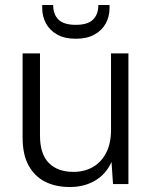

<svg xmlns="http://www.w3.org/2000/svg" viewBox="-20 -741 611 773"><path d="M261 12Q204 12 161.5 -9.5Q119 -31 95 -75Q71 -119 71 -187V-526H141V-195Q141 -121 176.5 -85Q212 -49 276 -49Q319 -49 353 -68Q387 -87 407 -125Q427 -163 427 -219V-526H497V0H435L429 -89Q407 -40 363 -14Q319 12 261 12ZM285 -585Q240 -585 210 -602Q180 -619 165 -647Q150 -675 150 -708V-721H194Q194 -683 215.5 -662Q237 -641 285 -641Q333 -641 354.5 -662Q376 -683 376 -721H421V-708Q421 -675 406 -647Q391 -619 360.5 -602Q330 -585 285 -585Z"/></svg>

Font: DM Sans 9pt Light
Style: Regular
Weight: 300
Version: Version 4.004;gftools[0.9.30]